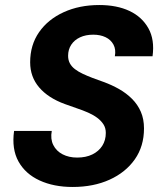

<svg xmlns="http://www.w3.org/2000/svg" viewBox="-20 -732 645 764"><path d="M269 12Q194 12 137.5 -14Q81 -40 53.5 -89.5Q26 -139 36 -211H186Q180 -179 192 -155Q204 -131 229 -118Q254 -105 287 -105Q322 -105 347.5 -117.5Q373 -130 387 -152Q401 -174 401 -203Q401 -223 391.5 -237.5Q382 -252 366.5 -263.5Q351 -275 330.5 -284Q310 -293 286 -301Q262 -309 238 -318Q172 -342 136 -384Q100 -426 100 -484Q100 -553 135.5 -604Q171 -655 233.5 -683.5Q296 -712 375 -712Q445 -712 495 -688.5Q545 -665 570.5 -619.5Q596 -574 587 -508H437Q442 -535 431.5 -554.5Q421 -574 400 -584Q379 -594 351 -594Q321 -594 298.5 -583.5Q276 -573 263.5 -554Q251 -535 251 -510Q251 -493 258 -480Q265 -467 278 -457Q291 -447 309 -438.5Q327 -430 348 -422Q369 -414 392 -406Q425 -394 454 -377.5Q483 -361 505.5 -338.5Q528 -316 540.5 -287Q553 -258 553 -221Q553 -150 516.5 -98Q480 -46 416 -17Q352 12 269 12Z"/></svg>

Font: DM Sans 24pt ExtraBold
Style: Italic
Weight: 800
Italic angle: -10°
Designer: Colophon Foundry, Jonny Pinhorn
Foundry: Colophon Foundry
Version: Version 4.004;gftools[0.9.30]